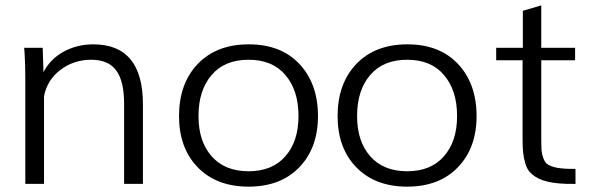

<svg xmlns="http://www.w3.org/2000/svg" viewBox="-20 -677 2206 707"><path d="M142.1 0V-322.3C149.4 -361.8 169.4 -394.5 202.1 -419.4C234.9 -444.3 272.5 -457 315.9 -457C401.9 -457 437 -403.8 437 -293V0H506.3V-293C506.3 -439.9 445.3 -513.7 323.7 -513.7C284.2 -513.7 247.6 -504.9 214.4 -486.8C181.6 -468.8 156.7 -443.8 140.1 -411.1L137.2 -501H68.8L70.3 -485.4C70.8 -474.6 71.8 -460.4 72.3 -442.9C72.8 -425.8 73.2 -410.2 73.2 -396V0Z M895.5 10.3C974.1 10.3 1036.6 -13.7 1082 -61C1127.9 -108.4 1150.9 -171.4 1150.9 -249.5C1150.9 -329.1 1127.9 -393.1 1082.5 -441.4C1037.1 -489.7 975.1 -513.7 896 -513.7C816.9 -513.7 754.4 -489.7 708 -441.4C662.1 -393.1 639.2 -329.1 639.2 -249.5C639.2 -171.4 662.1 -108.4 708 -61C753.9 -13.7 816.4 10.3 895.5 10.3ZM895.5 -46.4C836.9 -46.4 791.5 -64.9 759.3 -101.6C727.1 -138.2 710.9 -187.5 710.9 -249.5C710.9 -313 727.1 -363.3 759.3 -400.9C791.5 -438.5 836.9 -457 895.5 -457C953.6 -457 999 -438.5 1030.8 -400.9C1063 -363.3 1079.1 -313 1079.1 -249.5C1079.1 -187.5 1063 -138.2 1030.8 -101.6C999 -64.9 953.6 -46.4 895.5 -46.4Z M1479.5 10.3C1558.1 10.3 1620.6 -13.7 1666 -61C1711.9 -108.4 1734.9 -171.4 1734.9 -249.5C1734.9 -329.1 1711.9 -393.1 1666.5 -441.4C1621.1 -489.7 1559.1 -513.7 1480 -513.7C1400.9 -513.7 1338.4 -489.7 1292 -441.4C1246.1 -393.1 1223.1 -329.1 1223.1 -249.5C1223.1 -171.4 1246.1 -108.4 1292 -61C1337.9 -13.7 1400.4 10.3 1479.5 10.3ZM1479.5 -46.4C1420.9 -46.4 1375.5 -64.9 1343.3 -101.6C1311 -138.2 1294.9 -187.5 1294.9 -249.5C1294.9 -313 1311 -363.3 1343.3 -400.9C1375.5 -438.5 1420.9 -457 1479.5 -457C1537.6 -457 1583 -438.5 1614.7 -400.9C1647 -363.3 1663.1 -313 1663.1 -249.5C1663.1 -187.5 1647 -138.2 1614.7 -101.6C1583 -64.9 1537.6 -46.4 1479.5 -46.4Z M2099.1 -55.2C2042 -54.2 2011.7 -60.5 1993.2 -74.2C1983.4 -83.5 1976.1 -103 1974.1 -123C1973.6 -133.3 1973.1 -146.5 1973.1 -163.1V-455.1H2097.7V-501H1973.1V-657.2L1905.3 -637.2V-501H1807.1V-455.1H1904.3V-166C1904.3 -126.5 1906.2 -103 1914.1 -76.2C1918 -63 1923.3 -51.8 1930.7 -43.5C1954.6 -17.6 1992.7 -2 2066.9 0H2082.5C2091.8 0.5 2097.7 0.5 2099.1 0.5Z"/></svg>

Font: Ride Light
Style: Regular
Weight: 300
Version: Version 3.000